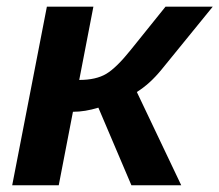

<svg xmlns="http://www.w3.org/2000/svg" viewBox="-20 -548 649 568"><path d="M118.7 -528.3H256.3L214.4 -311.5Q264.2 -311.5 294.4 -329.6Q324.7 -347.7 367.2 -400.9L469.7 -528.3H609.4L458 -342.3Q422.9 -299.3 384.8 -275.9L516.1 0H368.7L271 -229.5Q231.4 -217.3 195.8 -217.3L153.8 0H16.1Z"/></svg>

Font: Cousine
Style: Bold Italic
Weight: 700
Italic angle: -12°
Monospace: yes
Designer: Steve Matteson
Foundry: Ascender Corporation
Version: Version 1.20